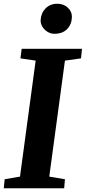

<svg xmlns="http://www.w3.org/2000/svg" viewBox="-27 -1003 457 1023"><path d="M-7 0 -2 -48 79.5 -62 163 -680 82 -692 88.5 -743H410L404.5 -692L319 -680L235.5 -62L319 -48L315 0ZM262.5 -823Q243.5 -823 226.2 -833.5Q209 -844 198.8 -861Q188.5 -878 189.5 -896.5Q191.5 -933.5 215.8 -958.2Q240 -983 278.5 -983Q312.5 -983 334.8 -961.8Q357 -940.5 356 -912.5Q355.5 -875 331.5 -849Q307.5 -823 262.5 -823Z"/></svg>

Font: Merriweather 20pt ExtraBold
Style: Italic
Weight: 800
Italic angle: -7.8°
Version: Version 2.101